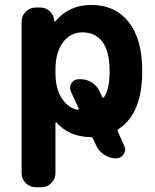

<svg xmlns="http://www.w3.org/2000/svg" viewBox="-20 -577 642 793"><path d="M402.3 -175.8Q403.3 -173.8 405.8 -173.3Q408.2 -172.9 409.2 -174.8Q432.6 -209 432.6 -278.3Q432.6 -280.3 432.6 -283.2Q432.6 -364.3 403.3 -403.8Q374 -443.4 320.3 -443.4Q271.5 -443.4 240.2 -402.3Q209 -361.3 209 -288.1V-278.3Q209 -205.1 239.3 -165Q266.6 -128.9 299.8 -124Q302.7 -123 304.2 -125Q305.7 -127 304.7 -129.9L273.4 -197.3Q269.5 -206.1 269.5 -213.9Q269.5 -223.6 275.4 -233.4Q286.1 -250 306.6 -250H311.5Q337.9 -250 359.9 -235.8Q381.8 -221.7 392.6 -197.3ZM493.2 25.4Q497.1 33.2 497.1 41Q497.1 50.8 490.2 60.5Q479.5 77.1 459 77.1Q433.6 77.1 411.6 63Q389.6 48.8 377.9 25.4L364.3 -3.9Q361.3 -10.7 353.5 -10.7Q266.6 -11.7 213.9 -70.3Q212.9 -72.3 210.9 -71.3Q209 -70.3 209 -68.4V138.7Q209 162.1 191.9 179.2Q174.8 196.3 151.4 196.3H127Q103.5 196.3 86.4 179.2Q69.3 162.1 69.3 138.7V-488.3Q69.3 -511.7 86.4 -528.8Q103.5 -545.9 127 -545.9H146.5Q169.9 -545.9 186.5 -529.8Q203.1 -513.7 204.1 -490.2Q204.1 -489.3 206.1 -488.8Q208 -488.3 209 -489.3Q265.6 -556.6 356.4 -556.6Q455.1 -556.6 511.2 -486.3Q567.4 -416 567.4 -283.2Q567.4 -107.4 469.7 -43.9Q463.9 -40 466.8 -33.2Z"/></svg>

Font: Gen Jyuu Gothic P Bold
Style: Bold
Weight: 700
Designer: [Source Han Sans]
Ryoko NISHIZUKA  (kana & ideographs); Paul D. Hunt (Latin, Greek & Cyrillic); Wenlong ZHANG  (bopomofo
Version: Version 1.002.20150607